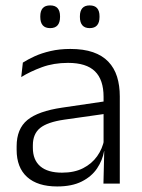

<svg xmlns="http://www.w3.org/2000/svg" viewBox="-20 -679 526 710"><path d="M362.5 0 365.5 -121.5 363 -131V-288.5V-321Q363 -384 331.2 -415.2Q299.5 -446.5 231.5 -446.5Q178.5 -446.5 135 -430.5Q91.5 -414.5 58.5 -394L64.5 -447.5Q82.5 -459 108 -470.8Q133.5 -482.5 166.8 -490.2Q200 -498 240 -498Q289 -498 323.8 -486Q358.5 -474 380.5 -451Q402.5 -428 412.8 -395.5Q423 -363 423 -322.5V0ZM191.5 10.5Q119 10.5 80.2 -24.5Q41.5 -59.5 41.5 -125V-138Q41.5 -202.5 81.2 -235.2Q121 -268 210 -281L373 -305L376 -259L217.5 -236.5Q155.5 -227.5 128.5 -205.8Q101.5 -184 101.5 -141.5V-132.5Q101.5 -87.5 129 -64Q156.5 -40.5 209.5 -40.5Q255 -40.5 287.2 -57Q319.5 -73.5 339.2 -101.2Q359 -129 365.5 -163.5L377.5 -120.5H365Q359 -86 338.8 -56Q318.5 -26 282.2 -7.8Q246 10.5 191.5 10.5ZM165.5 -575Q147 -575 138 -585.5Q129 -596 129 -616V-619Q129 -638.5 138 -648.8Q147 -659 165.5 -659Q184 -659 193 -648.8Q202 -638.5 202 -619V-616Q202 -596 193 -585.5Q184 -575 165.5 -575ZM311.5 -575Q293.5 -575 284.5 -585.5Q275.5 -596 275.5 -616V-619Q275.5 -638.5 284.5 -648.8Q293.5 -659 311.5 -659Q330 -659 339 -648.8Q348 -638.5 348 -619V-616Q348 -596 339 -585.5Q330 -575 311.5 -575Z"/></svg>

Font: Anek Gujarati Light
Style: Regular
Weight: 300
Designer: Mrunmayee Ghaisas (Gujarati), Yesha Goshar (Latin)
Foundry: Ek Type
Version: Version 1.003